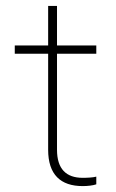

<svg xmlns="http://www.w3.org/2000/svg" viewBox="-20 -624 392 650"><path d="M260 6C276 6 295 4 306 0V-26C295 -23 276 -22 260 -22C204 -22 173 -52 173 -117V-442H306V-470H173V-604H143V-470H30V-442H143V-117C143 -33 185 6 260 6Z"/></svg>

Font: Gantari Thin
Style: Regular
Weight: 250
Designer: Anugrah Pasau
Foundry: Lafontype
Version: Version 1.000